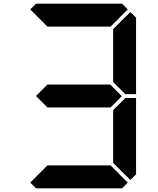

<svg xmlns="http://www.w3.org/2000/svg" viewBox="-20 -1020 856 1040"><path d="M577 -562 640 -499 579 -438H237L175 -500L237 -562ZM144 -969 175 -1000H641L672 -969L579 -876H237ZM655 -485 659 -489H717V-76L686 -45L593 -138V-424ZM686 -955 717 -924V-510H659L655 -514L593 -575V-862ZM672 -31 641 0H175L144 -31L237 -124H579Z"/></svg>

Font: DSEG7 Classic
Style: Bold
Weight: 700
Designer: Keshikan(Twitter:@keshinomi_88pro)
Version: Version 0.46